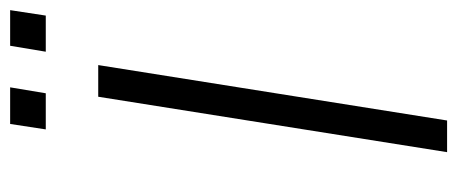

<svg xmlns="http://www.w3.org/2000/svg" viewBox="-288 -636 923 388"><g transform="rotate(-90 174.0 -441.5)"><path d="M61 0 173 -705H237L125 0ZM264 -811 276 -883H348L337 -811ZM107 -811 118 -883H192L180 -811Z"/></g></svg>

Font: Nunito Sans 7pt Condensed Light
Style: Italic
Weight: 300
Width: 3
Italic angle: -9°
Designer: Vernon Adams
Foundry: Vernon Adams
Version: Version 3.101;gftools[0.9.27]